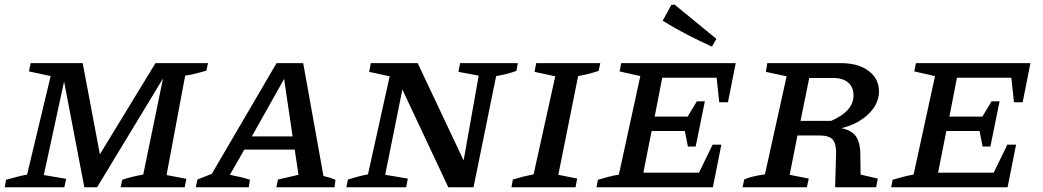

<svg xmlns="http://www.w3.org/2000/svg" viewBox="-28 -795 4428 815"><path d="M-8 0 -2 -32Q23 -39 44.5 -44.5Q66 -50 87 -54L187 -472L95 -492L102 -527H323L396 -140L632 -527H855L848 -495Q823 -488 802 -482.5Q781 -477 758 -474L679 -52L763 -36L756 0H484L491 -32Q512 -39 534.5 -44.5Q557 -50 580 -54L664 -462L384 0H330L244 -449L158 -52L253 -36L245 0Z M1345 -48Q1372 -42 1396 -32L1392 0H1145L1152 -33L1239 -53L1223 -160H1009L948 -53Q970 -48 989.5 -44Q1009 -40 1033 -32L1028 0H803L810 -33L871 -57L1146 -527H1259ZM1041 -216H1214L1178 -460Z M1925 -527H2170L2164 -494Q2144 -487 2125.5 -482Q2107 -477 2078 -472L1982 0H1875L1680 -415L1607 -53L1703 -37L1696 0H1442L1449 -33Q1471 -40 1492 -45.5Q1513 -51 1534 -55L1626 -471L1539 -490L1546 -527H1745L1940 -114L2004 -474L1918 -490Z M2143 0 2149 -33Q2172 -40 2194 -45.5Q2216 -51 2237 -55L2329 -471L2241 -490L2248 -527H2520L2513 -494Q2488 -486 2468.5 -481Q2449 -476 2426 -472L2342 -53L2422 -37L2415 0Z M2504 0 2510 -32Q2533 -39 2555 -44.5Q2577 -50 2599 -54L2690 -472L2602 -492L2609 -527H3095L3062 -361H3025L3014 -465H2783L2751 -300H2891L2930 -365H2964L2925 -173H2892L2879 -239H2738L2703 -62H2939L2997 -181H3034L2998 0ZM2994 -597Q2939 -622 2887 -649Q2835 -676 2785 -707L2822 -775H2836L3013 -630Z M3124 0 3131 -33Q3157 -46 3219 -55L3311 -471L3223 -490L3229 -527H3542Q3615 -527 3659 -494Q3703 -461 3703 -407Q3703 -354 3658.5 -311Q3614 -268 3544 -251Q3590 -241 3607 -213.5Q3624 -186 3624 -140L3625 -54L3698 -37L3691 0H3517L3521 -144Q3522 -183 3507.5 -201.5Q3493 -220 3449 -220H3357L3324 -53L3405 -37L3397 0ZM3509 -464H3407L3370 -282H3500Q3595 -323 3595 -390Q3595 -425 3572.5 -444.5Q3550 -464 3509 -464Z M3755 0 3761 -32Q3784 -39 3806 -44.5Q3828 -50 3850 -54L3941 -472L3853 -492L3860 -527H4346L4313 -361H4276L4265 -465H4034L4002 -300H4142L4181 -365H4215L4176 -173H4143L4130 -239H3989L3954 -62H4190L4248 -181H4285L4249 0Z"/></svg>

Font: Piazzolla SC Medium
Style: Italic
Weight: 500
Italic angle: -11.3°
Designer: Juan Pablo del Peral
Foundry: Huerta Tipografica
Version: Version 1.330